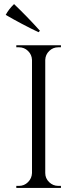

<svg xmlns="http://www.w3.org/2000/svg" viewBox="-20 -922 378 942"><path d="M176 -771 169 -764Q89 -802 8 -849Q23 -877 49 -902Q113 -841 176 -771ZM73 -10Q99 -10 117.5 -28.5Q136 -47 137 -73V-628Q136 -654 117.5 -672Q99 -690 73 -690H60V-700H279V-690H266Q240 -690 221.5 -672Q203 -654 202 -628V-73Q202 -47 221 -28.5Q240 -10 266 -10H279V0H60V-10Z"/></svg>

Font: Cinzel
Style: Regular
Weight: 400
Designer: Natanael Gama
Version: Version 1.001;PS 001.001;hotconv 1.0.56;makeotf.lib2.0.21325